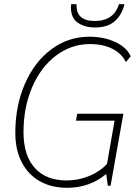

<svg xmlns="http://www.w3.org/2000/svg" viewBox="-20 -885 666 915"><path d="M92 -255Q92 -145 145.5 -85Q199 -25 298 -25Q353 -25 404.5 -46Q456 -67 490 -104L526 -310H342L348 -343H568L507 0H494L486 -56Q449 -24 401.5 -7Q354 10 300 10Q225 10 169.5 -21.5Q114 -53 83.5 -112Q53 -171 53 -252Q53 -380 98.5 -485Q144 -590 224.5 -650Q305 -710 406 -710Q475 -710 529 -685Q583 -660 603 -617L580 -589Q560 -630 515.5 -652.5Q471 -675 409 -675Q320 -675 247.5 -620.5Q175 -566 133.5 -470Q92 -374 92 -255ZM318 -850 319 -865H345Q341 -785 432 -785Q522 -785 547 -865H573Q561 -814 527 -784Q493 -754 432 -754Q384 -754 351 -776.5Q318 -799 318 -850Z"/></svg>

Font: Sarabun Thin
Style: Italic
Weight: 250
Italic angle: -10°
Designer: Suppakit Chalermlarp | Katatrad Co.,Ltd.
Foundry: Cadson Demak Co.,Ltd.
Version: Version 1.000; ttfautohint (v1.6)